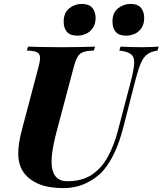

<svg xmlns="http://www.w3.org/2000/svg" viewBox="-20 -946 830 980"><path d="M647 -528Q663 -589 665 -621.5Q667 -654 649.5 -668.5Q632 -683 589 -688L595 -708Q614 -707 645 -706Q676 -705 704 -705Q727 -705 750 -706Q773 -707 790 -708L784 -688Q751 -683 732 -669Q713 -655 700 -626Q687 -597 673 -544L608 -291Q572 -153 510 -79Q474 -37 420.5 -11.5Q367 14 305 14Q222 14 171 -10Q120 -34 96 -73Q73 -111 73 -162.5Q73 -214 93 -288L176 -602Q186 -639 184 -656.5Q182 -674 166.5 -680.5Q151 -687 117 -688L123 -708Q150 -707 198 -706Q246 -705 300 -705Q347 -705 389.5 -706Q432 -707 465 -708L459 -688Q425 -687 406 -680.5Q387 -674 376.5 -656.5Q366 -639 356 -602L268 -271Q251 -206 245.5 -158.5Q240 -111 247.5 -80.5Q255 -50 274 -35.5Q293 -21 324 -21Q399 -21 449 -54.5Q499 -88 531 -147Q563 -206 582 -280ZM305 -835Q305 -881 333.5 -903.5Q362 -926 398 -926Q434 -926 451 -906Q468 -886 468 -854Q468 -824 454 -803.5Q440 -783 419 -773.5Q398 -764 374 -764Q338 -764 321.5 -783.5Q305 -803 305 -835ZM554 -835Q554 -881 582.5 -903.5Q611 -926 646 -926Q683 -926 699.5 -906Q716 -886 716 -854Q716 -824 702.5 -803.5Q689 -783 668 -773.5Q647 -764 623 -764Q587 -764 570.5 -783.5Q554 -803 554 -835Z"/></svg>

Font: Playfair Display ExtraBold
Style: Italic
Weight: 800
Italic angle: -14°
Designer: Claus Eggers Sørensen
Foundry: Claus Eggers Sørensen
Version: Version 1.203